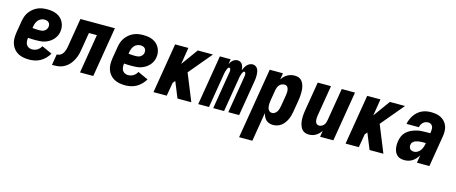

<svg xmlns="http://www.w3.org/2000/svg" viewBox="-44 -1122 4588 1931"><g transform="rotate(15 2250.0 -156.5)"><path d="M222 8Q191 8 161 2.5Q131 -3 105.5 -17Q80 -31 61.5 -53.5Q43 -76 33.5 -104Q24 -132 24 -162.5Q24 -193 29 -225L49 -345Q53 -370 61.5 -394.5Q70 -419 85.5 -441Q101 -463 122 -480.5Q143 -498 167.5 -509Q192 -520 217.5 -524Q243 -528 268 -528Q295 -528 320.5 -524Q346 -520 369 -509.5Q392 -499 410 -482Q428 -465 439 -443Q450 -421 454 -395Q458 -369 453 -343Q450 -320 439 -298.5Q428 -277 411 -259Q394 -241 373 -228.5Q352 -216 329.5 -209Q307 -202 284 -200Q261 -198 238 -198Q217 -198 196.5 -198.5Q176 -199 155 -201Q152 -183 153.5 -164.5Q155 -146 163 -131Q171 -116 187.5 -107.5Q204 -99 222 -99Q236 -99 250 -102.5Q264 -106 276.5 -113.5Q289 -121 299.5 -132.5Q310 -144 317 -157L424 -108Q409 -82 387 -59Q365 -36 337.5 -20.5Q310 -5 280.5 1.5Q251 8 222 8ZM248 -304Q260 -304 273 -306.5Q286 -309 297.5 -316.5Q309 -324 316.5 -335.5Q324 -347 326 -359Q328 -372 325 -384.5Q322 -397 313.5 -405.5Q305 -414 293 -417.5Q281 -421 268 -421Q251 -421 233.5 -413.5Q216 -406 204 -392Q192 -378 185.5 -361Q179 -344 176 -327L173 -308Q191 -306 210 -305Q229 -304 248 -304Z M458 0 477 -114Q491 -114 505.5 -119.5Q520 -125 531 -137Q542 -149 548.5 -163Q555 -177 559 -191.5Q563 -206 565.5 -220.5Q568 -235 570 -249Q570 -251 570.5 -252.5Q571 -254 571 -255L572 -258Q572 -259 572 -259.5Q572 -260 572 -261L615 -520H974L888 0H750L817 -406H734L707 -243Q703 -219 698.5 -195.5Q694 -172 685.5 -149.5Q677 -127 664.5 -105Q652 -83 635 -64Q618 -45 596.5 -31Q575 -17 552 -10Q529 -3 505 -1.5Q481 0 458 0Z M1222 8Q1191 8 1161 2.5Q1131 -3 1105.5 -17Q1080 -31 1061.5 -53.5Q1043 -76 1033.5 -104Q1024 -132 1024 -162.5Q1024 -193 1029 -225L1049 -345Q1053 -370 1061.5 -394.5Q1070 -419 1085.5 -441Q1101 -463 1122 -480.5Q1143 -498 1167.5 -509Q1192 -520 1217.5 -524Q1243 -528 1268 -528Q1295 -528 1320.5 -524Q1346 -520 1369 -509.5Q1392 -499 1410 -482Q1428 -465 1439 -443Q1450 -421 1454 -395Q1458 -369 1453 -343Q1450 -320 1439 -298.5Q1428 -277 1411 -259Q1394 -241 1373 -228.5Q1352 -216 1329.5 -209Q1307 -202 1284 -200Q1261 -198 1238 -198Q1217 -198 1196.5 -198.5Q1176 -199 1155 -201Q1152 -183 1153.5 -164.5Q1155 -146 1163 -131Q1171 -116 1187.5 -107.5Q1204 -99 1222 -99Q1236 -99 1250 -102.5Q1264 -106 1276.5 -113.5Q1289 -121 1299.5 -132.5Q1310 -144 1317 -157L1424 -108Q1409 -82 1387 -59Q1365 -36 1337.5 -20.5Q1310 -5 1280.5 1.5Q1251 8 1222 8ZM1248 -304Q1260 -304 1273 -306.5Q1286 -309 1297.5 -316.5Q1309 -324 1316.5 -335.5Q1324 -347 1326 -359Q1328 -372 1325 -384.5Q1322 -397 1313.5 -405.5Q1305 -414 1293 -417.5Q1281 -421 1268 -421Q1251 -421 1233.5 -413.5Q1216 -406 1204 -392Q1192 -378 1185.5 -361Q1179 -344 1176 -327L1173 -308Q1191 -306 1210 -305Q1229 -304 1248 -304Z M1515 0 1601 -520H1739L1711 -346L1837 -520H1995L1795 -281L1909 0H1765L1699 -162L1698 -165L1677 -140L1653 0Z M1981 0 2067 -520H2179L2171 -468Q2177 -480 2185 -491Q2193 -502 2203 -510.5Q2213 -519 2225.5 -523.5Q2238 -528 2251 -528Q2267 -528 2280 -520.5Q2293 -513 2300.5 -500.5Q2308 -488 2311.5 -473.5Q2315 -459 2316 -443Q2322 -458 2330 -473Q2338 -488 2349.5 -500.5Q2361 -513 2376.5 -520.5Q2392 -528 2408 -528Q2424 -528 2438 -519.5Q2452 -511 2459.5 -497.5Q2467 -484 2470 -468Q2473 -452 2473.5 -435Q2474 -418 2472.5 -401.5Q2471 -385 2468 -368L2407 0H2294L2358 -387Q2359 -394 2360 -401Q2361 -408 2360 -415Q2359 -422 2355.5 -428.5Q2352 -435 2345 -435Q2337 -435 2332 -427Q2327 -419 2324 -411.5Q2321 -404 2318.5 -396Q2316 -388 2314 -380.5Q2312 -373 2310.5 -365Q2309 -357 2308 -349L2250 0H2137L2201 -387Q2203 -394 2203.5 -401Q2204 -408 2203 -415Q2202 -422 2198.5 -428.5Q2195 -435 2188 -435Q2180 -435 2175 -427Q2170 -419 2167 -411.5Q2164 -404 2161.5 -396Q2159 -388 2157 -380.5Q2155 -373 2153.5 -365Q2152 -357 2151 -349L2093 0Z M2464 215 2586 -520H2724L2713 -453Q2724 -470 2738.5 -484.5Q2753 -499 2770.5 -509Q2788 -519 2807 -523.5Q2826 -528 2845 -528Q2864 -528 2881.5 -523Q2899 -518 2912 -506Q2925 -494 2933 -478Q2941 -462 2945.5 -444.5Q2950 -427 2951.5 -408.5Q2953 -390 2952.5 -371Q2952 -352 2950 -333Q2948 -314 2945 -295L2925 -175Q2921 -154 2915.5 -133Q2910 -112 2900.5 -91.5Q2891 -71 2877 -52Q2863 -33 2844.5 -19Q2826 -5 2804 1.5Q2782 8 2761 8Q2740 8 2720.5 1.5Q2701 -5 2687 -18.5Q2673 -32 2665 -49.5Q2657 -67 2652 -87L2602 215ZM2721 -106Q2735 -106 2748.5 -115Q2762 -124 2770.5 -137.5Q2779 -151 2783 -165.5Q2787 -180 2790 -194L2810 -314Q2811 -325 2812.5 -335.5Q2814 -346 2813.5 -356.5Q2813 -367 2810.5 -377.5Q2808 -388 2803 -396.5Q2798 -405 2789 -409.5Q2780 -414 2769 -414Q2755 -414 2741.5 -408.5Q2728 -403 2718 -392.5Q2708 -382 2702.5 -368.5Q2697 -355 2694 -342L2674 -222Q2672 -209 2671 -197Q2670 -185 2670.5 -173Q2671 -161 2673.5 -149Q2676 -137 2682 -127.5Q2688 -118 2698 -112Q2708 -106 2721 -106Z M3134 8Q3115 8 3097.5 2.5Q3080 -3 3067.5 -15Q3055 -27 3047.5 -43Q3040 -59 3035.5 -76.5Q3031 -94 3029.5 -112.5Q3028 -131 3028.5 -149.5Q3029 -168 3031.5 -187Q3034 -206 3037 -225L3086 -520H3224L3172 -206Q3170 -195 3169 -184.5Q3168 -174 3168 -163.5Q3168 -153 3170 -143Q3172 -133 3176.5 -124.5Q3181 -116 3190 -111Q3199 -106 3210 -106Q3223 -106 3236 -112Q3249 -118 3258 -128.5Q3267 -139 3272 -152Q3277 -165 3279 -178L3336 -520H3474L3388 0H3250L3260 -65Q3250 -49 3236 -35Q3222 -21 3205.5 -11Q3189 -1 3170.5 3.5Q3152 8 3134 8Z M3515 0 3601 -520H3739L3711 -346L3837 -520H3995L3795 -281L3909 0H3765L3699 -162L3698 -165L3677 -140L3653 0Z M4129 8Q4108 8 4088.5 3Q4069 -2 4054.5 -14.5Q4040 -27 4031 -44.5Q4022 -62 4018.5 -81.5Q4015 -101 4015 -121.5Q4015 -142 4019 -163Q4023 -189 4034 -214Q4045 -239 4065.5 -258.5Q4086 -278 4111 -290Q4136 -302 4162 -309.5Q4188 -317 4214.5 -319Q4241 -321 4266 -321H4311L4314 -339Q4316 -353 4315.5 -368Q4315 -383 4309 -395Q4303 -407 4290.5 -414Q4278 -421 4264 -421Q4250 -421 4236 -416Q4222 -411 4211 -400.5Q4200 -390 4193.5 -377Q4187 -364 4185 -350H4056Q4060 -374 4069.5 -397Q4079 -420 4093 -441Q4107 -462 4126.5 -479.5Q4146 -497 4169 -508Q4192 -519 4216 -523.5Q4240 -528 4264 -528Q4292 -528 4319 -523.5Q4346 -519 4369 -506.5Q4392 -494 4409.5 -474.5Q4427 -455 4436 -430Q4445 -405 4445.5 -377Q4446 -349 4441 -321L4388 0H4258L4271 -80Q4259 -61 4244 -44Q4229 -27 4210.5 -15Q4192 -3 4171 2.5Q4150 8 4129 8ZM4200 -99Q4218 -99 4235.5 -109Q4253 -119 4264.5 -134.5Q4276 -150 4282.5 -168.5Q4289 -187 4292 -205L4293 -214H4266Q4255 -214 4243.5 -213.5Q4232 -213 4220.5 -211Q4209 -209 4197.5 -206Q4186 -203 4175.5 -197Q4165 -191 4157.5 -181.5Q4150 -172 4148 -160Q4146 -148 4148.5 -136Q4151 -124 4158 -115.5Q4165 -107 4176.5 -103Q4188 -99 4200 -99Z"/></g></svg>

Font: Iosevka SS04 Heavy
Style: Italic
Weight: 900
Italic angle: -9°
Monospace: yes
Designer: Belleve Invis
Foundry: Belleve Invis
Version: Version 19.0.0; ttfautohint (v1.8.4)